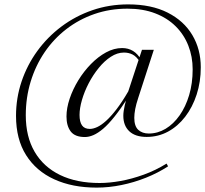

<svg xmlns="http://www.w3.org/2000/svg" viewBox="-20 -742 935 875"><path d="M658 -133.5Q698.5 -133.5 734.5 -155Q770.5 -176.5 798.2 -215.8Q826 -255 842 -308.5Q858 -362 858 -426Q858 -484 838.2 -534.2Q818.5 -584.5 780.5 -622.2Q742.5 -660 687.2 -681.2Q632 -702.5 561 -702.5Q480.5 -702.5 410 -678Q339.5 -653.5 282 -609Q224.5 -564.5 183.2 -503.8Q142 -443 119.8 -370.2Q97.5 -297.5 97.5 -217Q97.5 -119 138 -50Q178.5 19 253.8 55.5Q329 92 434 92Q478 92 529.5 82.8Q581 73.5 635 54Q689 34.5 739 3.5L746 16Q700 46 645.5 67.8Q591 89.5 533.8 101.2Q476.5 113 420.5 113Q310 113 227.2 75.2Q144.5 37.5 98.8 -35.2Q53 -108 53 -214Q53 -295 78.2 -370.2Q103.5 -445.5 150 -509.5Q196.5 -573.5 260.2 -621.2Q324 -669 401 -695.5Q478 -722 564 -722Q670 -722 744 -684.5Q818 -647 856.5 -582.2Q895 -517.5 895 -435.5Q895 -369 876.2 -311.2Q857.5 -253.5 824 -210Q790.5 -166.5 745.8 -142.2Q701 -118 648.5 -118Q596.5 -118 569.2 -143.8Q542 -169.5 542 -214.5Q542 -225 543.8 -237Q545.5 -249 548.5 -262L558 -299.5L564.5 -299Q530.5 -246.5 502.2 -211Q474 -175.5 450 -155.2Q426 -135 405.5 -126.2Q385 -117.5 367 -117.5Q321.5 -117.5 302.2 -143Q283 -168.5 283 -211Q283 -249.5 297.5 -292.5Q312 -335.5 337 -376.2Q362 -417 394.5 -450.2Q427 -483.5 463.2 -503.2Q499.5 -523 536.5 -523Q564.5 -523 586.2 -509.8Q608 -496.5 624 -468.5L617.5 -460Q602 -484.5 584.2 -493.5Q566.5 -502.5 545 -502.5Q514.5 -502.5 485 -483.2Q455.5 -464 429.8 -432.2Q404 -400.5 384.2 -362.5Q364.5 -324.5 353.5 -286.5Q342.5 -248.5 342.5 -218Q342.5 -186.5 353.8 -170.5Q365 -154.5 389.5 -154.5Q404.5 -154.5 423 -163Q441.5 -171.5 463.2 -191Q485 -210.5 510.5 -243.5Q536 -276.5 564.5 -325.5L614 -476L627 -515H681L610 -296Q600.5 -267.5 596.2 -245Q592 -222.5 592 -205Q592 -167 610.2 -150.2Q628.5 -133.5 658 -133.5Z"/></svg>

Font: Newsreader 60pt Light
Style: Italic
Weight: 300
Italic angle: -17°
Designer: Hugues Gentile
Foundry: Production Type
Version: Version 1.003